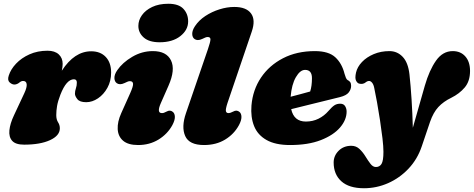

<svg xmlns="http://www.w3.org/2000/svg" viewBox="-20 -757 2522 1022"><path d="M56.5 -307Q44 -307 31.2 -318.5Q18.5 -330 26.5 -354.5Q37 -388 65.5 -418.2Q94 -448.5 137 -467.8Q180 -487 233 -487Q271.5 -487 292.5 -467.8Q313.5 -448.5 313.5 -417Q313.5 -402 309 -380.5Q376 -484 465.5 -484Q514.5 -484 543 -453.8Q571.5 -423.5 571.5 -371Q571.5 -325.5 551.8 -289.8Q532 -254 501.5 -233.5Q471 -213 439 -213Q404.5 -213 391.8 -229.2Q379 -245.5 379 -258Q379 -272.5 384 -286.8Q389 -301 389 -317.5Q389 -335 373.5 -335Q333.5 -335 301.5 -253Q288 -218 283.8 -193Q279.5 -168 279.5 -144Q279.5 -121 289 -106.2Q298.5 -91.5 298.5 -74Q298.5 -35 246.2 -11Q194 13 108.5 13Q63 13 44.8 -7.5Q26.5 -28 30 -63.5Q33.5 -99 54.5 -143.5L109.5 -261Q124 -292 122 -309Q120 -326 103 -326Q93.5 -326 85 -319Q71 -307 56.5 -307Z M829.5 -532Q774 -532 745.2 -557.2Q716.5 -582.5 716.5 -619Q716.5 -649.5 735.5 -676.2Q754.5 -703 790.2 -720Q826 -737 876 -737Q931 -737 956.2 -710Q981.5 -683 981.5 -643Q981.5 -597.5 940 -564.8Q898.5 -532 829.5 -532ZM836.5 -209Q812.5 -155 841.5 -155Q847.5 -155 852.2 -156.5Q857 -158 866.5 -163Q885.5 -174 900.5 -161Q910.5 -152.5 910.8 -134.5Q911 -116.5 897.5 -91Q871.5 -43.5 823.8 -14.2Q776 15 715 15Q662 15 635.2 -8Q608.5 -31 606.5 -69.8Q604.5 -108.5 625.5 -155L673 -261Q690 -299 688.2 -312Q686.5 -325 671.5 -325Q665 -325 658.8 -322.2Q652.5 -319.5 643 -315Q629.5 -308.5 619.2 -308.8Q609 -309 602 -314Q589.5 -322.5 589 -341.5Q588.5 -360.5 604 -383Q632 -424 683.8 -454.5Q735.5 -485 793.5 -485Q866 -485 890.2 -435.5Q914.5 -386 877 -301Z M1320 -588.5 1191 -209Q1180 -175.5 1182.5 -165.2Q1185 -155 1196 -155Q1206 -155 1221 -163Q1240 -174 1255 -161Q1265 -152.5 1265.2 -134.5Q1265.5 -116.5 1252 -91Q1226 -43 1178.2 -14Q1130.5 15 1066 15Q987 15 965.8 -33Q944.5 -81 970 -155L1087 -496Q1099.5 -532.5 1100.2 -546.2Q1101 -560 1085.5 -560Q1079 -560 1072.8 -557.2Q1066.5 -554.5 1057 -550Q1043.5 -543.5 1033.2 -543.8Q1023 -544 1016 -549Q1003.5 -557.5 1003.2 -576.5Q1003 -595.5 1018 -618Q1038.5 -649 1073 -671.8Q1107.5 -694.5 1148 -707.2Q1188.5 -720 1227 -720Q1291 -720 1316.2 -685.5Q1341.5 -651 1320 -588.5Z M1825 -163Q1825 -119 1790 -78.2Q1755 -37.5 1687.8 -11.2Q1620.5 15 1524 15Q1446 15 1398.8 -11.8Q1351.5 -38.5 1332.5 -86Q1313.5 -133.5 1318.5 -195.5Q1325.5 -278.5 1369.2 -343.8Q1413 -409 1486.5 -447Q1560 -485 1656 -485Q1729.5 -485 1765 -452Q1800.5 -419 1814 -364Q1817 -353 1821 -343.5Q1825 -334 1830 -331Q1838.5 -327.5 1843.8 -320.2Q1849 -313 1849 -300Q1849 -281.5 1836.2 -265Q1823.5 -248.5 1789 -240Q1756.5 -232 1712 -221Q1667.5 -210 1619.5 -198.2Q1571.5 -186.5 1530 -176Q1544.5 -110 1608 -110Q1645 -110 1675.5 -125.2Q1706 -140.5 1728 -166Q1747 -188 1760 -196.5Q1773 -205 1791 -205Q1809 -205 1817 -192Q1825 -179 1825 -163ZM1604 -385Q1577.5 -385 1555 -346.2Q1532.5 -307.5 1527 -242Q1554.5 -249 1582 -256.5Q1609.5 -264 1631 -270Q1640.5 -299 1640.5 -341Q1640.5 -385 1604 -385Z M2241.5 -301.5Q2265 -383 2300.8 -434Q2336.5 -485 2390 -485Q2432 -485 2457 -456.5Q2482 -428 2482 -379.5Q2482 -325 2453.8 -291.5Q2425.5 -258 2382 -236.5Q2340.5 -216.5 2313.5 -187.5Q2286.5 -158.5 2269 -108L2225 22Q2202 90.5 2154.5 140.8Q2107 191 2045.5 218Q1984 245 1917.5 245Q1838 245 1797 208Q1756 171 1756 108Q1756 72 1782.5 45.5Q1809 19 1850 19Q1875.5 19 1893.5 36Q1911.5 53 1925.2 75.5Q1939 98 1952 115Q1965 132 1981 132Q2000.5 132 2010.8 115.5Q2021 99 2021 51Q2021 23.5 2015.8 -21.2Q2010.5 -66 2002.8 -116.8Q1995 -167.5 1986.8 -213.2Q1978.5 -259 1972 -289Q1968.5 -307 1960.8 -316.5Q1953 -326 1945 -326Q1935.5 -326 1927 -319Q1912 -306.5 1891.5 -312Q1882 -314.5 1875.2 -327.8Q1868.5 -341 1875 -370.5Q1882 -401 1906.8 -427Q1931.5 -453 1969.5 -469Q2007.5 -485 2053 -485Q2094.5 -485 2123.5 -454.5Q2152.5 -424 2159.5 -361.5Q2166 -302 2170.8 -227Q2175.5 -152 2177.5 -77Z"/></svg>

Font: Fraunces 9pt S100 Black
Style: Italic
Weight: 900
Italic angle: -16°
Version: Version 1.000; ttfautohint (v1.8.3)